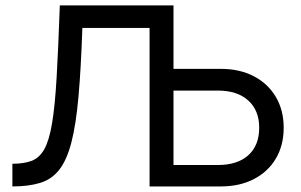

<svg xmlns="http://www.w3.org/2000/svg" viewBox="-20 -670 1081 690"><path d="M774 -422.5Q841.5 -422.5 892.2 -396Q943 -369.5 971.2 -321.8Q999.5 -274 999.5 -211Q999.5 -147.5 971.2 -100Q943 -52.5 892 -26.2Q841 0 773 0H517.5V-569.5H276Q271 -423 262 -322.2Q253 -221.5 236.5 -158Q220 -94.5 193 -60Q166 -25.5 124.5 -12.8Q83 0 24.5 0V-81.5Q65.5 -81.5 93.2 -91.8Q121 -102 138.8 -133Q156.5 -164 167 -226.2Q177.5 -288.5 183.5 -391.8Q189.5 -495 195 -650.5H603.5V-422.5ZM763 -77Q833.5 -77 872.5 -112.2Q911.5 -147.5 911.5 -211Q911.5 -273.5 872 -309Q832.5 -344.5 763 -344.5H603.5V-77Z"/></svg>

Font: Overused Grotesk
Style: Regular
Weight: 450
Version: Version 0.004